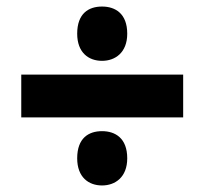

<svg xmlns="http://www.w3.org/2000/svg" viewBox="-20 -646 626 587"><path d="M292 -460C332 -460 369 -485 369 -543C369 -605 332 -626 292 -626C251 -626 216 -605 216 -543C216 -485 251 -460 292 -460ZM45 -287H540V-418H45ZM292 -79C332 -79 369 -104 369 -162C369 -224 332 -245 292 -245C251 -245 216 -224 216 -162C216 -104 251 -79 292 -79Z"/></svg>

Font: Noto Sans Arabic UI Bk
Style: Regular
Weight: 900
Designer: Monotype Design Team, Nadine Chahine and Nizar Qandah
Foundry: Monotype Imaging Inc.
Version: Version 2.010